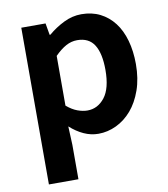

<svg xmlns="http://www.w3.org/2000/svg" viewBox="-87 -647 818 935"><g transform="rotate(-10 322.0 -179.5)"><path d="M79 -560H199L209 -502H213Q248 -532 290.5 -553Q333 -574 378 -574Q430 -574 470.5 -553.5Q511 -533 539.5 -496Q568 -459 583 -406Q598 -353 598 -289Q598 -217 578 -160.5Q558 -104 525 -65.5Q492 -27 449 -6.5Q406 14 360 14Q323 14 288 -2Q253 -18 221 -47L225 45V215H79ZM327 -107Q378 -107 412.5 -151Q447 -195 447 -287Q447 -368 420.5 -410.5Q394 -453 336 -453Q307 -453 280.5 -438.5Q254 -424 225 -395V-149Q252 -126 278 -116.5Q304 -107 327 -107Z"/></g></svg>

Font: SpoqaHanSans-Bold
Style: Regular
Weight: 700
Designer: [Spoqa Han Sans] Dong-huui Kim \uAE40 \uB3D9 \uD718   [Noto Sans] Ryoko NISHIZUKA \u897F \u585A \u6DBC \u5B50  (kana & i
Foundry: Spoqa (http://www.spoqa-han-sans.com)
Version: Version 2.000